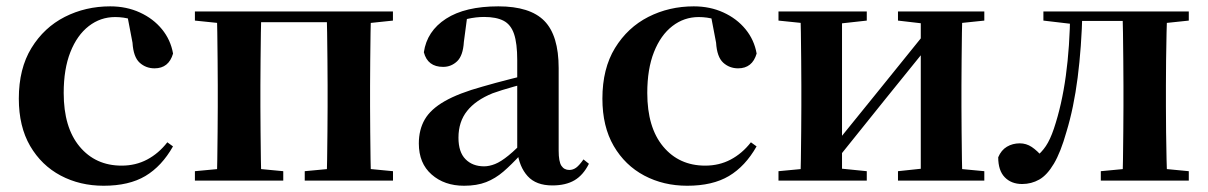

<svg xmlns="http://www.w3.org/2000/svg" viewBox="-20 -572 3825 608"><path d="M308.1 16.2Q233.1 16.2 172.2 -16Q111.3 -48.3 75.4 -109.8Q39.6 -171.4 39.6 -259.7Q39.6 -354.7 79.5 -419.9Q119.4 -485 185.1 -518.5Q250.9 -551.9 329 -551.9Q380.5 -551.9 422.8 -532.5Q465.2 -513.2 492.8 -479.5Q520.4 -445.8 528 -402.4Q514.4 -355.6 469.4 -355.6Q441.9 -355.6 422.1 -373.6Q402.4 -391.6 399.6 -436.8L381.8 -530.1L449.7 -486.3Q420.8 -503.2 396.1 -510.6Q371.4 -518 344.6 -518Q298.2 -518 261.2 -489.4Q224.1 -460.7 202.9 -407.1Q181.7 -353.5 181.7 -277.6Q181.7 -168.4 232 -108Q282.4 -47.5 365.2 -47.5Q409.5 -47.5 445.8 -66.7Q482.2 -85.9 509.9 -121.4L527.8 -108.4Q492.1 -45.4 440.3 -14.6Q388.5 16.2 308.1 16.2Z M665.9 0Q667.6 -25.5 668.1 -67.5Q668.6 -109.6 669.1 -154.8Q669.6 -200 669.6 -234.8V-301.2Q669.6 -335.7 669.1 -381.1Q668.6 -426.5 668.1 -468.7Q667.6 -511 665.9 -535.7H807.6Q806.6 -510.7 806.1 -468.5Q805.6 -426.3 805.1 -381Q804.6 -335.6 804.6 -301.2V-234.8Q804.6 -200 805.1 -154.8Q805.6 -109.6 806.1 -67.5Q806.6 -25.5 807.6 0ZM1014.4 0Q1015.4 -25.5 1015.9 -67.5Q1016.4 -109.6 1016.9 -154.8Q1017.4 -200 1017.4 -234.8V-301.2Q1017.4 -335.6 1016.9 -381Q1016.4 -426.3 1015.9 -468.5Q1015.4 -510.7 1014.4 -535.7H1154.9Q1153.9 -510.7 1153.4 -468.5Q1152.9 -426.3 1152.4 -381Q1151.9 -335.6 1151.9 -301.2V-234.8Q1151.9 -200 1152.4 -154.8Q1152.9 -109.6 1153.4 -67.5Q1153.9 -25.5 1154.9 0ZM597.2 0V-29.9L707 -40.2H768.6L877 -29.9V0ZM945 0V-29.9L1054.5 -40.2H1117.1L1224.5 -29.9V0ZM597.2 -506.8V-535.7H736.9V-495.5H707ZM1085.4 -495.5V-535.7H1224.3V-506.8L1117.1 -495.5ZM736.9 -501.8V-535.7H1085.4V-501.8Z M1449.6 16.2Q1387.2 16.2 1346.8 -19.4Q1306.3 -54.9 1306.3 -117.6Q1306.3 -161.2 1325 -193.6Q1343.7 -226.1 1388.1 -251.5Q1432.6 -277 1508.4 -297.9Q1547.8 -309.4 1597.4 -322Q1647 -334.6 1687 -344.4V-318.9Q1647 -308.9 1607 -297.6Q1566.9 -286.4 1540.1 -276.7Q1486.3 -254.9 1459.1 -220.6Q1431.8 -186.4 1431.8 -135.9Q1431.8 -90.4 1454.1 -67.9Q1476.3 -45.3 1513 -45.3Q1529.3 -45.3 1547.7 -52.6Q1566.1 -59.9 1590.4 -79.7Q1614.8 -99.4 1648.3 -135.5L1663.8 -82.4H1628.7Q1599.6 -50.6 1574.2 -28.7Q1548.7 -6.8 1519.4 4.7Q1490 16.2 1449.6 16.2ZM1729.1 15.2Q1677.6 15.2 1650.9 -14.2Q1624.2 -43.6 1617.9 -94V-96.5V-381.4Q1617.9 -434.7 1607.8 -464.5Q1597.7 -494.3 1574.6 -506.3Q1551.5 -518.3 1513 -518.3Q1487.4 -518.3 1460.3 -512.2Q1433.2 -506.1 1396.8 -491.2L1459.1 -516.3L1448.9 -439.2Q1446.3 -395.9 1427.6 -378Q1408.8 -360.2 1383.3 -360.2Q1334.1 -360.2 1322.2 -406.5Q1331.9 -473.5 1392.4 -512.7Q1452.9 -551.9 1558.1 -551.9Q1658.4 -551.9 1703.7 -505.9Q1749.1 -459.8 1749.1 -356.2V-94.8Q1749.1 -60.3 1757.8 -47Q1766.6 -33.8 1782.7 -33.8Q1794.3 -33.8 1804.3 -40.9Q1814.3 -48.1 1827.7 -67.2L1844.9 -53.4Q1827 -17.5 1799.2 -1.1Q1771.4 15.2 1729.1 15.2Z M2156.1 16.2Q2081.1 16.2 2020.2 -16Q1959.3 -48.3 1923.4 -109.8Q1887.6 -171.4 1887.6 -259.7Q1887.6 -354.7 1927.5 -419.9Q1967.4 -485 2033.1 -518.5Q2098.9 -551.9 2177 -551.9Q2228.5 -551.9 2270.8 -532.5Q2313.2 -513.2 2340.8 -479.5Q2368.4 -445.8 2376 -402.4Q2362.4 -355.6 2317.4 -355.6Q2289.9 -355.6 2270.1 -373.6Q2250.4 -391.6 2247.6 -436.8L2229.8 -530.1L2297.7 -486.3Q2268.8 -503.2 2244.1 -510.6Q2219.4 -518 2192.6 -518Q2146.2 -518 2109.2 -489.4Q2072.1 -460.7 2050.9 -407.1Q2029.7 -353.5 2029.7 -277.6Q2029.7 -168.4 2080 -108Q2130.4 -47.5 2213.2 -47.5Q2257.5 -47.5 2293.8 -66.7Q2330.2 -85.9 2357.9 -121.4L2375.8 -108.4Q2340.1 -45.4 2288.3 -14.6Q2236.5 16.2 2156.1 16.2Z M2445.2 0V-29.9L2554 -40.2H2622.4L2724.8 -29.9V0ZM2823.6 0V-29.9L2920.5 -40.2H2988.3L3097 -29.9V0ZM2513.9 0Q2515.6 -25.5 2516.1 -67.4Q2516.6 -109.4 2517.1 -154.7Q2517.6 -200 2517.6 -234.8V-301.2Q2517.6 -335.7 2517.1 -381Q2516.6 -426.4 2516.1 -468.7Q2515.6 -511 2513.9 -535.7H2646.4V0ZM2617.7 -51.6 2569.4 -77.8H2594.4L2753.6 -274.4L2924 -485.4L2971.7 -460.9H2947.5L2783.2 -257.7ZM2895.8 0V-535.7H3027.6Q3026.6 -511 3026.1 -468.7Q3025.6 -426.4 3025.1 -381Q3024.6 -335.7 3024.6 -301.2V-234.8Q3024.6 -200 3025.1 -154.7Q3025.6 -109.4 3026.1 -67.4Q3026.6 -25.5 3027.6 0ZM2445.2 -506.8V-535.7H2724.8V-506.8L2622.7 -495.5H2555ZM2823.6 -506.8V-535.7H3097V-506.8L2988.5 -495.5H2920.8Z M3216.8 10.7Q3182.5 10.7 3161.8 -10.6Q3141 -31.9 3141 -74Q3150.6 -96.8 3168.6 -107.4Q3186.7 -118.1 3209.2 -118.1Q3229.9 -118.1 3247.2 -106.6Q3264.5 -95.1 3283.3 -73V-60.3H3258.4V-73.7Q3278.4 -89.2 3292 -109.6Q3305.6 -129.9 3317.2 -164.2Q3342.5 -239.5 3355.1 -331.7Q3367.8 -423.8 3369 -535.7H3407.7Q3404.9 -422.3 3392.6 -326.4Q3380.3 -230.5 3357.1 -154.6Q3338.9 -90 3317.4 -53.8Q3295.9 -17.5 3271 -3.4Q3246 10.7 3216.8 10.7ZM3284.1 -506.8V-535.7H3387.9V-495.5H3380.1ZM3389.1 -505.7V-535.7H3578.2V-505.7ZM3465.9 0V-29.9L3574.2 -40.2H3637.3L3744.5 -29.9V0ZM3534.6 0Q3535.6 -25.5 3536.1 -67.4Q3536.6 -109.4 3537.1 -154.7Q3537.6 -200 3537.6 -234.8V-301.2Q3537.6 -335.7 3537.1 -381Q3536.6 -426.4 3536.1 -468.7Q3535.6 -511 3534.6 -535.7H3676.1Q3675.1 -511 3674.1 -468.7Q3673.1 -426.4 3672.6 -381Q3672.1 -335.7 3672.1 -301.2V-234.8Q3672.1 -200 3672.6 -154.7Q3673.1 -109.4 3674.1 -67.4Q3675.1 -25.5 3676.1 0ZM3604.8 -495.5V-535.7H3744.5V-506.8L3637.3 -495.5Z"/></svg>

Font: Noto Serif TC
Style: Regular
Weight: 200
Designer: Ryoko NISHIZUKA 西塚涼子 (kana & ideographs); Frank Grießhammer (Latin, Greek & Cyrillic); Wenlong ZHANG 张文龙 (bopomofo); San
Foundry: Adobe
Version: Version 2.001;hotconv 1.1.0;makeotfexe 2.6.0